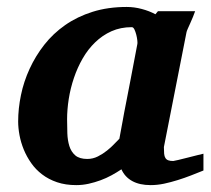

<svg xmlns="http://www.w3.org/2000/svg" viewBox="-20 -520 608 552"><path d="M375 -394Q375.5 -396 374.8 -403.8Q374 -411.6 371.8 -420.2Q369.6 -428.7 366.5 -435.3Q363.3 -441.9 358.9 -441.9Q326.7 -441.9 300.5 -430.2Q274.4 -418.5 253.7 -398.4Q232.9 -378.4 217.8 -352.1Q202.6 -325.7 192.6 -296.1Q182.6 -266.6 177.7 -235.8Q172.9 -205.1 172.9 -176.8Q172.9 -156.7 173.6 -136.7Q174.3 -116.7 179.4 -100.1Q184.6 -83.5 196.5 -73.2Q208.5 -63 231 -63Q247.1 -63 261.5 -70.3Q275.9 -77.6 287.8 -87.2Q299.8 -96.7 308.8 -106.4Q317.9 -116.2 323.2 -121.1Q326.7 -141.1 328.9 -152.1Q331.1 -163.1 332.8 -173.1Q334.5 -183.1 336.9 -195.8Q339.4 -208.5 344 -232.2Q348.6 -255.9 356 -294.2Q363.3 -332.5 375 -394ZM564.9 -29.8Q547.9 -22.9 529.1 -15.6Q510.3 -8.3 490.7 -2.2Q471.2 3.9 451.7 8.1Q432.1 12.2 413.1 12.2Q381.3 12.2 360.1 0.5Q338.9 -11.2 329.1 -33.2Q315.9 -24.4 300.8 -16.1Q285.6 -7.8 269 -1.7Q252.4 4.4 234.9 8.3Q217.3 12.2 199.2 12.2Q168.5 12.2 144 3.9Q119.6 -4.4 101.1 -18.6Q82.5 -32.7 69.6 -51.3Q56.6 -69.8 48.3 -90.1Q40 -110.4 36.1 -131.3Q32.2 -152.3 32.2 -170.9Q32.2 -208 40.3 -246.8Q48.3 -285.6 65.2 -322.3Q82 -358.9 107.4 -391.4Q132.8 -423.8 167.5 -448Q202.1 -472.2 246.3 -486.1Q290.5 -500 344.2 -500Q366.2 -500 387.9 -494.1Q409.7 -488.3 426.8 -479L434.1 -487.8H541Q538.6 -480.5 534.7 -471.2Q530.8 -461.9 526.9 -453.1Q522.9 -444.3 519.8 -437.3Q516.6 -430.2 516.1 -426.8L451.2 -97.2Q451.2 -85.9 451.9 -78.1Q452.6 -70.3 455.6 -65.7Q458.5 -61 463.9 -59.1Q469.2 -57.1 478 -57.1Q480 -57.1 492.4 -60.1Q504.9 -63 519.8 -66.9Q534.7 -70.8 547.9 -74Q561 -77.1 564.9 -78.1Z"/></svg>

Font: Charis SIL
Style: Bold Italic
Weight: 700
Italic angle: -11°
Foundry: SIL International
Version: Version 4.112